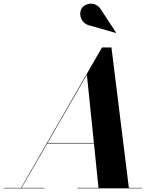

<svg xmlns="http://www.w3.org/2000/svg" viewBox="-68 -1023 860 1043"><path d="M421 -884 561 -844 562.5 -845.5 481 -970.5C452 -1018 395 -1007 377 -979C355.5 -947 373 -893.5 421 -884ZM-47.5 -2.5V0H172.5V-2.5H49L188.5 -243.5H442.5L467 -2.5H352.5V0H702.5V-2.5H632L537.5 -765H486L46.5 -2.5ZM404 -617 442 -246.5H190Z"/></svg>

Font: Bodoni* 72pt
Style: Bold Italic
Weight: 700
Italic angle: -13°
Version: Version 2.3